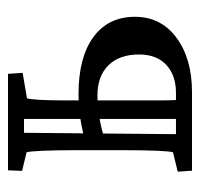

<svg xmlns="http://www.w3.org/2000/svg" viewBox="-30 -470 500 480"><g transform="rotate(90 220.0 -230.0)"><path d="M405.8 0H164.6L162.1 -36.6L225.6 -47.4Q228 -52.7 229.5 -78.1Q231 -103.5 231 -139.6V-292Q231 -346.2 231 -378.2Q231 -410.2 230 -419.9H211.9Q168.5 -419.9 142.3 -395.8Q116.2 -371.6 116.2 -327.6Q116.2 -278.3 143.3 -251Q170.4 -223.6 218.8 -223.6Q271.5 -223.6 327.6 -241.7V-191.9Q297.4 -183.6 270 -179.9Q242.7 -176.3 215.8 -176.3Q123.5 -176.3 72.8 -213.4Q22 -250.5 22 -317.4Q22 -382.3 74.2 -421.1Q126.5 -460 210.4 -460H406.7L409.2 -424.3L360.8 -412.6Q358.4 -407.2 356.9 -373Q355.5 -338.9 355.5 -293.5V-165.5Q355.5 -121.6 356.9 -87.2Q358.4 -52.7 360.8 -46.4L407.2 -35.2ZM277.3 -419.9V-40H312L315.4 -419.9Z"/></g></svg>

Font: Lateef Medium
Style: Regular
Weight: 500
Designer: SIL International
Foundry: SIL International
Version: Version 4.200